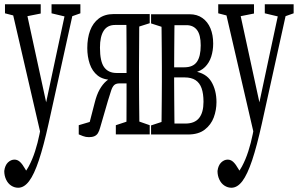

<svg xmlns="http://www.w3.org/2000/svg" viewBox="-27 -590 1424 910"><path d="M59.1 299.8Q41.5 299.8 26.1 289.8Q10.7 279.8 2 261.2Q-6.8 242.7 -6.8 220.2Q-3.4 193.4 10.7 179.9Q24.9 166.5 41.5 166.5Q55.7 166.5 67.4 177Q79.1 187.5 93.3 212.4L115.2 251L87.4 278.3L68.4 251Q91.8 231 109.1 198.7Q126.5 166.5 139.2 127Q151.9 87.4 160.2 45.9L170.9 -9.8L173.3 -18.6L236.8 -316.9L291 -569.8H328.1L203.1 -3.4Q179.7 102.5 157.2 169.7Q134.8 236.8 111.1 268.3Q87.4 299.8 59.1 299.8ZM169.9 63.5 23.4 -569.8H90.8L195.8 -86.4L200.7 -62.5ZM-3.4 -526.9V-569.8H166V-525.9L82.5 -509.3H64.9ZM217.3 -526.9V-569.8H354V-526.9L304.2 -509.3H291Z M512.7 -523.4H682.6V-480L608.4 -456.5L602.5 -471.7H518.6Q481.9 -471.7 464.4 -444.1Q446.8 -416.5 446.8 -364.3Q446.8 -298.3 466.8 -271.2Q486.8 -244.1 525.4 -244.1H602.5V-194.8H540Q522.5 -194.8 513.9 -186.5Q505.4 -178.2 499.5 -159.9Q493.7 -141.6 484.4 -111.8L447.8 14.2Q443.4 30.8 437.3 40.8Q431.2 50.8 420.7 55.4Q410.2 60.1 394.5 60.1Q379.4 60.1 366 54.9Q352.5 49.8 346.2 46.9V3.4L420.4 -18.6L388.7 24.9L421.9 -103.5Q431.2 -141.1 445.3 -166Q459.5 -190.9 476.6 -205.6Q493.7 -220.2 511.2 -225.1L505.9 -211.4Q461.9 -211.4 436 -231.9Q410.2 -252.4 398.4 -287.1Q386.7 -321.8 386.7 -362.3Q386.7 -409.2 400.1 -445.3Q413.6 -481.4 441.4 -502.4Q469.2 -523.4 512.7 -523.4ZM571.3 46.9Q572.3 19.5 572.5 -25.1Q572.8 -69.8 572.8 -118.7Q572.8 -167.5 572.8 -206.1V-271.5Q572.8 -310.1 572.8 -358.9Q572.8 -407.7 572.3 -452.6Q571.8 -497.6 571.3 -523.4H633.8Q632.8 -496.6 632.8 -452.1Q632.8 -407.7 632.3 -358.9Q631.8 -310.1 631.8 -271.5V-206.1Q631.8 -167.5 632.3 -118.7Q632.8 -69.8 633.3 -25.4Q633.8 19 633.8 46.9ZM522 46.9V3.4L596.2 -21H612.8L682.6 3.4V46.9Z M689 47.4V4.4L763.2 -20L769 -4.4H851.6Q895.5 -4.4 916.5 -30.5Q937.5 -56.6 937.5 -107.4Q937.5 -146 928.5 -171.6Q919.4 -197.3 899.7 -210.2Q879.9 -223.1 848.1 -223.1H769V-271H846.7Q887.7 -271 906 -296.6Q924.3 -322.3 924.3 -375Q924.3 -424.8 906.7 -447.8Q889.2 -470.7 856.9 -470.7H769L763.2 -455.1L689 -479V-522.5H871.6Q907.2 -522.5 932.4 -504.6Q957.5 -486.8 970.5 -455.6Q983.4 -424.3 983.4 -383.3Q983.4 -350.6 974.1 -321.5Q964.8 -292.5 944.8 -272.5Q924.8 -252.4 891.6 -245.1V-252.4Q949.7 -244.1 974.4 -203.4Q999 -162.6 999 -106Q999 -68.4 986.1 -33.4Q973.1 1.5 943.4 24.4Q913.6 47.4 864.3 47.4ZM737.3 47.4Q738.3 20 738.8 -24.7Q739.3 -69.3 739.7 -117.7Q740.2 -166 740.2 -204.1V-271Q740.2 -309.6 739.7 -357.7Q739.3 -405.8 738.8 -450.7Q738.3 -495.6 737.3 -522.5H800.8Q799.8 -495.6 799.6 -449.5Q799.3 -403.3 798.8 -352.1Q798.3 -300.8 798.3 -253.4V-204.1Q798.3 -165.5 798.8 -117.4Q799.3 -69.3 799.6 -24.7Q799.8 20 800.8 47.4Z M1069.8 299.8Q1052.2 299.8 1036.9 289.8Q1021.5 279.8 1012.7 261.2Q1003.9 242.7 1003.9 220.2Q1007.3 193.4 1021.5 179.9Q1035.6 166.5 1052.2 166.5Q1066.4 166.5 1078.1 177Q1089.8 187.5 1104 212.4L1126 251L1098.1 278.3L1079.1 251Q1102.5 231 1119.9 198.7Q1137.2 166.5 1149.9 127Q1162.6 87.4 1170.9 45.9L1181.6 -9.8L1184.1 -18.6L1247.6 -316.9L1301.8 -569.8H1338.9L1213.9 -3.4Q1190.4 102.5 1168 169.7Q1145.5 236.8 1121.8 268.3Q1098.1 299.8 1069.8 299.8ZM1180.7 63.5 1034.2 -569.8H1101.6L1206.5 -86.4L1211.4 -62.5ZM1007.3 -526.9V-569.8H1176.8V-525.9L1093.3 -509.3H1075.7ZM1228 -526.9V-569.8H1364.7V-526.9L1314.9 -509.3H1301.8Z"/></svg>

Font: Scarab Serif
Style: Condensed
Weight: 400
Designer: John Roberts
Foundry: Scarab
Version: 1.0